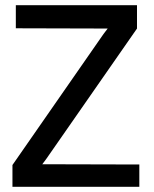

<svg xmlns="http://www.w3.org/2000/svg" viewBox="-20 -720 594 740"><path d="M41 -700V-611L395 -610L379 -589L28 -84V0H517V-86L143 -87L158 -107L508 -610V-700Z"/></svg>

Font: Advent Pro SemiBold
Style: Regular
Weight: 600
Designer: VivaRado, Andreas Kalpakidis
Foundry: VivaRado, Andreas Kalpakidis
Version: Version 3.000